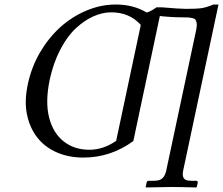

<svg xmlns="http://www.w3.org/2000/svg" viewBox="-20 -678 977 841"><path d="M466.8 -624Q429.2 -624 389.9 -606.7Q350.6 -589.4 313 -554.9Q275.4 -520.5 244.4 -461.4Q213.4 -402.3 197.3 -327.1Q177.7 -230.5 195.3 -162.6Q212.9 -94.7 259.3 -58.3Q305.7 -22 371.6 -22Q432.1 -22 488.8 -61L596.7 -568.8Q547.4 -624 466.8 -624ZM775.9 -602.1Q754.4 -602.1 730.5 -603.5Q706.5 -605 693.4 -606.4L680.2 -607.9L564 -60.1Q464.8 12.2 345.2 12.2Q280.8 12.2 228.8 -10.5Q176.8 -33.2 143.6 -75.2Q110.4 -117.2 98.1 -176.8Q85.9 -235.4 102.1 -310.1Q117.7 -383.3 154.3 -446.8Q191.9 -511.2 242.7 -557.6Q293.5 -604 357.2 -631.1Q420.9 -658.2 486.8 -658.2Q564.5 -658.2 622.6 -623Q644 -629.9 665.5 -646H688.5Q766.1 -639.2 794.9 -639.2Q842.3 -639.2 863 -642.3Q883.8 -645.5 915 -658.2H937L782.2 69.8Q777.8 91.8 785.2 102.8Q792.5 113.8 815.9 113.8H839.8Q842.8 113.8 844.7 116.2Q846.7 118.7 846.2 122.1L841.8 141.1L839.8 143.1Q767.1 141.1 728 141.1L619.6 143.1L618.2 141.1L622.1 122.1Q623.5 113.8 631.8 113.8H655.8Q679.7 113.8 691.4 102.8Q703.1 91.8 708 69.8L836.4 -533.2Q840.3 -550.3 841.6 -561.5Q842.8 -572.8 840.6 -580.8Q838.4 -588.9 835.2 -592.8Q832 -596.7 822 -598.9Q812 -601.1 803 -601.6Q793.9 -602.1 775.9 -602.1Z"/></svg>

Font: Linux Biolinum G
Style: Italic
Weight: 400
Italic angle: -12°
Designer: Philipp H. Poll
Foundry: Philipp H. Poll
Version: Version 0.5.1